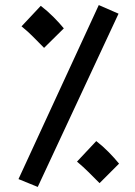

<svg xmlns="http://www.w3.org/2000/svg" viewBox="-20 -710 533 758"><path d="M129 28 53 -3 370 -690 448 -656ZM154 -521Q128 -547 110 -565.5Q92 -584 65 -606L141 -687Q167 -667 190.5 -643.5Q214 -620 232 -598ZM373 13Q347 -13 328.5 -31.5Q310 -50 284 -72L360 -153Q386 -133 409 -109.5Q432 -86 450 -64Z"/></svg>

Font: Noto Sans Arabic Med
Style: Regular
Weight: 500
Designer: Monotype Design Team, Nadine Chahine, Nizar Qandah and Khaled Hosny
Foundry: Monotype Imaging Inc.
Version: Version 2.012; ttfautohint (v1.8.4.7-5d5b)